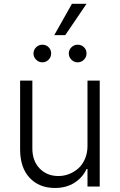

<svg xmlns="http://www.w3.org/2000/svg" viewBox="-20 -960 617 988"><path d="M259.3 -779.3 350.1 -940.4H425.3L315.9 -779.3ZM197.8 -639.2Q179.7 -639.2 166 -652.8Q152.3 -666.5 152.3 -684.6Q152.3 -703.6 166 -716.8Q179.7 -730 197.8 -730Q217.3 -730 230.2 -717Q243.2 -704.1 243.2 -684.6Q243.2 -666.5 230 -652.8Q216.8 -639.2 197.8 -639.2ZM379.4 -639.2Q361.3 -639.2 347.7 -652.8Q334 -666.5 334 -684.6Q334 -703.6 347.7 -716.8Q361.3 -730 379.4 -730Q398.9 -730 412.1 -717Q425.3 -704.1 425.3 -684.6Q425.3 -666.5 411.9 -652.8Q398.4 -639.2 379.4 -639.2ZM430.2 -208.5V-545.4H493.2V0H430.2V-90.3H425.3Q405.3 -46.4 363 -19.5Q320.8 7.3 262.7 7.3Q181.6 7.3 132.6 -44.9Q83.5 -97.2 83.5 -191.9V-545.4H146.5V-195.8Q146.5 -132.3 183.8 -93.3Q221.2 -54.2 280.8 -54.2Q309.1 -54.2 335.4 -64.5Q361.8 -74.7 383.1 -93.5Q404.3 -112.3 417.2 -142.3Q430.2 -172.4 430.2 -208.5Z"/></svg>

Font: Interop Light
Style: Regular
Weight: 300
Designer: Rasmus Andersson, Google, Jang Haemin
Foundry: jhaemin
Version: Version 1.007